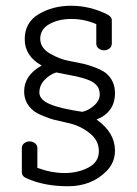

<svg xmlns="http://www.w3.org/2000/svg" viewBox="-20 -638 478 668"><path d="M56 -39V-123Q56 -133 64 -139.5Q72 -146 83 -146Q94 -146 102 -139.5Q110 -133 110 -123V-54Q159 -36 205 -36Q251 -36 287.5 -55Q324 -74 324 -112Q324 -150 291 -175.5Q258 -201 219.5 -209.5Q181 -218 167.5 -221.5Q154 -225 130.5 -234.5Q107 -244 95 -254Q64 -280 64 -320Q64 -376 125 -410Q66 -443 66 -501.5Q66 -560 115 -589Q164 -618 227.5 -618Q291 -618 351 -589Q369 -580 369 -568V-486Q369 -476 361 -469.5Q353 -463 342 -463Q331 -463 323 -469.5Q315 -476 315 -486V-554Q274 -572 228.5 -572Q183 -572 151.5 -554Q120 -536 120 -503.5Q120 -471 154 -451.5Q188 -432 220.5 -426Q253 -420 270.5 -416Q288 -412 311.5 -403Q335 -394 348 -384Q380 -358 380 -314Q380 -248 316 -222Q380 -177 380 -114Q380 -72 350 -42Q298 10 216.5 10Q135 10 74 -17Q56 -24 56 -39ZM266 -249Q287 -253 307 -270.5Q327 -288 327 -309Q327 -330 315.5 -342Q304 -354 284.5 -361Q265 -368 246.5 -372Q228 -376 206 -380Q184 -384 176 -386Q153 -379 135 -360Q117 -341 117 -316Q117 -291 154 -275.5Q191 -260 266 -249Z"/></svg>

Font: Flamenco
Style: Regular
Weight: 400
Designer: Luciano Vergara
Foundry: Luciano Vergara
Version: Version 1.003